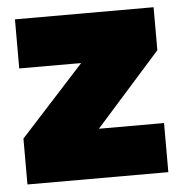

<svg xmlns="http://www.w3.org/2000/svg" viewBox="-43 -555 551 596"><g transform="rotate(-5 232.5 -257.0)"><path d="M19 0V-143L218 -361H25V-514H457V-380L255 -153H458V0Z"/></g></svg>

Font: Livvic Black
Style: Regular
Weight: 900
Designer: Jacques Le Bailly, Baron von Fonthausen
Version: Version 1.001; ttfautohint (v1.8.2)